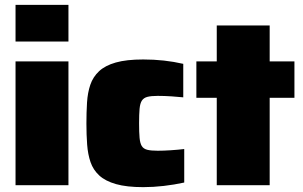

<svg xmlns="http://www.w3.org/2000/svg" viewBox="-20 -763 1250 791"><path d="M44 -592V-743H262V-592ZM44 0V-510H262V0Z M570 8Q502 8 458 -4.5Q414 -17 389 -40Q364 -63 353 -95Q342 -127 339 -167.5Q336 -208 336 -254Q336 -300 338.5 -340.5Q341 -381 352 -413.5Q363 -446 388 -469.5Q413 -493 457 -505.5Q501 -518 570 -518Q614 -518 655 -513.5Q696 -509 735 -500V-362Q717 -364 687 -366Q657 -368 630 -368Q603 -368 587.5 -364Q572 -360 564.5 -348.5Q557 -337 555 -314.5Q553 -292 553 -255Q553 -218 555 -195.5Q557 -173 564 -161.5Q571 -150 586.5 -146Q602 -142 630 -142Q653 -142 683.5 -144Q714 -146 739 -149V-11Q698 -2 654.5 3Q611 8 570 8Z M873 0V-360H789V-510H873V-658H1091V-510H1193V-360H1091V0Z"/></svg>

Font: Saira Thin Black
Style: Regular
Weight: 900
Version: Version 1.101